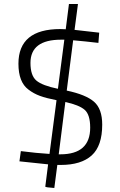

<svg xmlns="http://www.w3.org/2000/svg" viewBox="-20 -815 600 958"><path d="M490 -193Q490 -87 437.5 -39.5Q385 8 283 8H266L251 123Q206 120 206 116L220 5L77 -10L84 -61Q161 -51 227 -47L262 -315Q211 -325 179.5 -336.5Q148 -348 122 -368Q72 -405 72 -497Q72 -670 281 -670Q298 -670 308 -669L324 -795H369L352 -666L475 -652L471 -601Q403 -609 345 -614L313 -363Q408 -343 449 -307.5Q490 -272 490 -193ZM132 -501Q132 -438 161.5 -413Q191 -388 269 -372L301 -617H285Q132 -617 132 -501ZM281 -45Q430 -45 430 -178Q430 -243 402.5 -267Q375 -291 306 -306L273 -45Z"/></svg>

Font: Titillium Web
Style: Light
Weight: 300
Version: Version 1.001;PS 57.000;hotconv 1.0.70;makeotf.lib2.5.55311